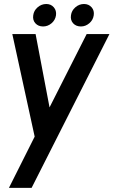

<svg xmlns="http://www.w3.org/2000/svg" viewBox="-20 -666 594 936"><path d="M402.5 -500H513.5L134 250H23.5L149 0L40 -500H153.5L221.5 -142.5ZM190 -537Q166.5 -537 152.5 -552.5Q138.5 -568 142 -591.5Q145 -614.5 163.5 -630.5Q182 -646.5 205.5 -646.5Q228.5 -646.5 242.2 -630.5Q256 -614.5 253 -591.5Q249.5 -568 231.2 -552.5Q213 -537 190 -537ZM374.5 -537Q350.5 -537 336.5 -552.5Q322.5 -568 326 -591.5Q329 -614.5 347.5 -630.5Q366 -646.5 389.5 -646.5Q412.5 -646.5 426.5 -630.5Q440.5 -614.5 437 -591.5Q433.5 -568 415.2 -552.5Q397 -537 374.5 -537Z"/></svg>

Font: Urbanist SemiBold
Style: Italic
Weight: 600
Italic angle: -8°
Designer: Corey Hu
Foundry: Corey Hu
Version: Version 1.321; ttfautohint (v1.8.4.7-5d5b)